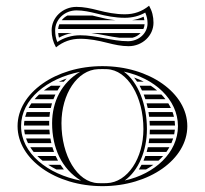

<svg xmlns="http://www.w3.org/2000/svg" viewBox="-20 -631 700 656"><path d="M178.8 -518C179.3 -512.3 180.2 -507.1 181.4 -502.4C195.4 -510 210 -515.2 225.6 -518ZM210.4 -578C202.7 -574 196.1 -568.5 190.9 -562H374.4C351.7 -564.5 330.4 -569.3 309.9 -574.5C305 -575.7 300.2 -576.9 295.5 -578ZM182.6 -548C180.5 -542.9 179.1 -537.5 178.6 -532H469.9C472.2 -537 473.6 -542.4 474 -548ZM431.3 -562H473.3C472.7 -566.3 471.8 -570.4 470.8 -573.9C457.8 -568 444.9 -564.1 431.3 -562ZM460.4 -518H292.1C325.7 -513.9 357.1 -505.6 388.4 -502H432.5C443.6 -504.7 453.2 -510.4 460.4 -518ZM171.4 -469.2C195.5 -488.8 222.5 -498.5 254.1 -498.5C286.3 -498.5 316.2 -492.3 345.5 -484.9C371.7 -478.2 395 -473.2 419.5 -473.2C466.3 -473.2 504.4 -509.1 504.4 -553.3C504.4 -574.6 499.9 -592.8 489.4 -611.5C465.3 -591.8 438.3 -582.2 406.7 -582.2C374.5 -582.2 344.6 -588.3 315.3 -595.8C289.1 -602.5 265.8 -607.5 241.3 -607.5C194.5 -607.5 156.4 -571.6 156.4 -527.3C156.4 -506.1 160.9 -487.9 171.4 -469.2ZM175.9 -487.4C170.6 -500.2 168.4 -512.5 168.4 -527.3C168.4 -564.4 200.5 -595.5 241.3 -595.5C264.1 -595.5 286.3 -590.8 312.4 -584.2C342 -576.6 373 -570.2 406.7 -570.2C432.3 -570.2 455.9 -576.5 476.3 -588C481.4 -575.7 484.1 -564.5 484.1 -551.2C484.1 -517.5 454.3 -490.2 417.5 -490.2C362.3 -490.2 311.1 -510.5 254.1 -510.5C224.8 -510.5 198.2 -502.2 175.9 -487.4ZM125.3 -82H178.2C175.3 -87.2 172.6 -92.6 170.2 -98H107.5C113 -92.4 118.9 -87.1 125.3 -82ZM144.6 -68C153.4 -62.3 162.8 -56.9 172.7 -52H198.2C194.1 -57.2 190.2 -62.5 186.6 -68ZM62.6 -188C63.1 -182.6 63.9 -177.3 65.1 -172H150.2C149.6 -177.3 149.1 -182.6 148.7 -188ZM69 -158C70.9 -152.6 73.1 -147.2 75.7 -142H155.5C154.2 -147.3 153.2 -152.6 152.2 -158ZM83.5 -128C86.9 -122.5 90.7 -117.2 94.9 -112H164.5C162.5 -117.2 160.7 -122.6 159.1 -128ZM62 -202H148.1C148 -204.7 148 -207.3 148 -210C148 -212.7 148 -215.3 148.1 -218H63.3C62.5 -212.7 62.1 -207.4 62 -202ZM181 -352H197.9C201 -355.7 204.4 -359.3 207.8 -362.8C198.6 -359.5 189.6 -355.9 181 -352ZM154.1 -338C145.7 -333 137.7 -327.7 130.2 -322H176.7C179.8 -327.5 183.2 -332.8 186.9 -338ZM113.5 -308C108 -302.9 102.9 -297.5 98.1 -292H162.5C164.5 -297.4 166.8 -302.8 169.3 -308ZM87.3 -278C83.8 -272.8 80.5 -267.5 77.6 -262H153.6C154.8 -267.4 156.1 -272.8 157.7 -278ZM71.2 -248C69.2 -242.8 67.4 -237.4 66 -232H149C149.4 -237.4 150.1 -242.7 150.9 -248ZM470.3 -82H521.4C527.1 -87.1 532.4 -92.4 537.3 -98H476.6C474.6 -92.5 472.5 -87.2 470.3 -82ZM463.6 -68C460.8 -62.5 457.7 -57.1 454.4 -52H478.9C487.8 -56.9 496.2 -62.2 504.1 -68ZM492 -188C492 -182.6 491.8 -177.3 491.4 -172H575.2C576.3 -177.3 577 -182.6 577.5 -188ZM490.2 -158C489.6 -152.6 488.8 -147.3 487.9 -142H565.7C568 -147.2 570 -152.6 571.7 -158ZM485.2 -128C484 -122.6 482.6 -117.2 481.1 -112H548.5C552.3 -117.2 555.7 -122.5 558.8 -128ZM491.8 -202H578C577.9 -207.4 577.5 -212.7 576.8 -218H490.9C491.3 -212.7 491.6 -207.4 491.8 -202ZM448.4 -352H471.1C460.7 -357.4 449.6 -362.1 438.2 -366.1C441.8 -361.6 445.2 -356.9 448.4 -352ZM456.9 -338C459.8 -332.8 462.5 -327.5 465 -322H516.5C509.8 -327.7 502.7 -333 495.2 -338ZM471 -308C473.1 -302.8 475 -297.4 476.7 -292H545.3C541.1 -297.5 536.4 -302.9 531.5 -308ZM480.8 -278C482.2 -272.7 483.5 -267.4 484.7 -262H563.8C561.2 -267.5 558.3 -272.8 555 -278ZM487.3 -248C488.2 -242.7 488.9 -237.4 489.6 -232H574.3C573.1 -237.4 571.5 -242.8 569.6 -248ZM406.1 -14.3C452.9 -47.5 482 -115.9 482 -190C482 -273.3 452.1 -350.7 403.1 -386.3C507.2 -364.5 588 -291.4 588 -200C588 -109.4 508.7 -36.7 406.1 -14.3ZM190 -210C190 -309.7 244 -392.1 315 -394.7C320.3 -394.9 324.7 -395 330 -395C335.3 -395 339.7 -394.9 345 -394.7C416.4 -392.1 470 -300.4 470 -190C470 -90.3 416 -7.9 345 -5.3C339.7 -5.1 335.3 -5 330 -5C324.7 -5 320.3 -5.1 315 -5.3C243.6 -7.9 190 -99.6 190 -210ZM40 -200C40 -86.8 169.9 5 330 5C490.1 5 620 -86.8 620 -200C620 -313.2 490.1 -405 330 -405C169.9 -405 40 -313.2 40 -200ZM256.9 -13.7C142.2 -35.5 52 -107.8 52 -200C52 -291.5 140.7 -363.3 253.9 -385.7C191.1 -349 158 -284.5 158 -210C158 -127.2 189.7 -54.3 256.9 -13.7Z"/></svg>

Font: SortefaxS02
Style: Medium
Weight: 500
Designer: gluk
Foundry: gluk
Version: Version 0.261